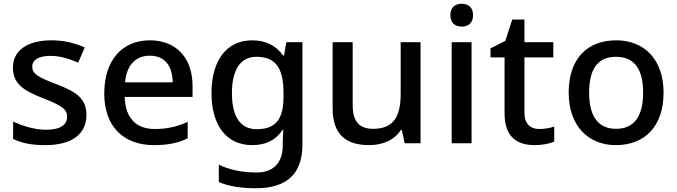

<svg xmlns="http://www.w3.org/2000/svg" viewBox="-20 -764 3610 1024"><path d="M441 -152C441 -241 382 -276 283 -314C182 -353 152 -370 152 -409C152 -445 186 -466 250 -466C301 -466 350 -450 397 -430L432 -511C377 -535 321 -549 255 -549C131 -549 49 -498 49 -404C49 -315 107 -281 210 -240C316 -199 338 -178 338 -142C338 -100 305 -72 225 -72C165 -72 97 -93 50 -116V-23C95 -1 146 10 222 10C360 10 441 -46 441 -152Z M779 -549C634 -549 536 -446 536 -265C536 -84 644 10 801 10C877 10 927 -1 981 -26V-114C924 -89 874 -76 805 -76C705 -76 648 -136 645 -247H1007V-305C1007 -455 920 -549 779 -549ZM779 -467C862 -467 900 -409 901 -325H647C655 -416 703 -467 779 -467Z M1325 -549C1189 -549 1108 -442 1108 -268C1108 -93 1189 10 1325 10C1395 10 1450 -15 1487 -71H1491C1490 -57 1488 -22 1488 -5V13C1488 104 1437 156 1350 156C1273 156 1203 142 1147 114V207C1202 230 1266 240 1344 240C1512 240 1593 161 1593 7V-539H1507L1495 -468H1490C1451 -523 1394 -549 1325 -549ZM1347 -461C1447 -461 1492 -406 1492 -268V-248C1492 -125 1448 -75 1349 -75C1262 -75 1217 -142 1217 -267C1217 -393 1263 -461 1347 -461Z M2223 -539H2117V-266C2117 -144 2081 -77 1970 -77C1895 -77 1861 -118 1861 -202V-539H1754V-186C1754 -49 1823 10 1949 10C2017 10 2083 -15 2118 -71H2123L2138 0H2223Z M2443 -744C2409 -744 2382 -727 2382 -683C2382 -640 2409 -622 2443 -622C2475 -622 2503 -640 2503 -683C2503 -727 2475 -744 2443 -744ZM2495 -539H2389V0H2495Z M2855 -76C2809 -76 2777 -104 2777 -162V-458H2931V-539H2777V-660H2712L2675 -546L2596 -506V-458H2671V-160C2671 -27 2744 10 2832 10C2871 10 2913 2 2936 -9V-89C2914 -81 2883 -76 2855 -76Z M3519 -270C3519 -449 3414 -549 3267 -549C3110 -549 3013 -449 3013 -270C3013 -91 3119 10 3264 10C3420 10 3519 -91 3519 -270ZM3122 -270C3122 -392 3165 -461 3265 -461C3366 -461 3410 -392 3410 -270C3410 -149 3366 -77 3266 -77C3166 -77 3122 -149 3122 -270Z"/></svg>

Font: Noto Sans Malayalam Medium
Style: Regular
Weight: 500
Designer: Jelle Bosma - Monotype Design Team
Foundry: Monotype Imaging Inc.
Version: Version 2.104